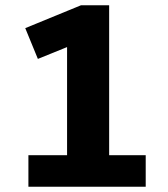

<svg xmlns="http://www.w3.org/2000/svg" viewBox="-20 -710 640 730"><path d="M88 0V-120H235V-531L124 -486L76 -603L288 -690H395V-120H534V0Z"/></svg>

Font: Radio Canada
Style: Regular
Weight: 400
Designer: Charles Daoud, Etienne Aubert Bonn, Alexandre Saumier Demers, Jacques Le Bailly
Foundry: Radio-Canada
Version: Version 2.104;gftools[0.9.28.dev5+ged2979d]